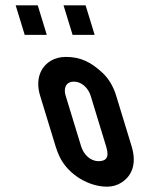

<svg xmlns="http://www.w3.org/2000/svg" viewBox="-20 -696 562 722"><path d="M130.9 -336 189 -146C193.2 -132 198.2 -119.2 203.7 -107.5C237.1 -37.6 315.3 6 382.4 6C403.1 6 421.7 0.5 438.4 -10.5C476.7 -35.9 494.8 -81.1 474.9 -146L416.9 -336C406.1 -371.3 389 -400 365.6 -422C322.8 -462.2 282.9 -482 228.2 -482C206.2 -482 187.2 -477.2 171.2 -467.5C130.9 -443.3 112.7 -395.5 130.9 -336ZM258.7 -389C286 -389 311.7 -365.9 320.9 -336L378.3 -148C387.6 -117.7 390.8 -90 350.1 -90C320.5 -90 294.7 -114.1 285 -146L226.9 -336C218.7 -362.6 225.9 -389 258.7 -389ZM252.9 -565H335.9L301.9 -676H218.9ZM72.9 -565H155.9L121.9 -676H38.9Z"/></svg>

Font: Din Kursivschrift
Style: LeftEng
Weight: 400
Version: Version 1.089